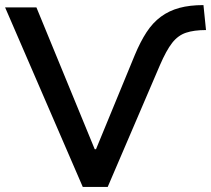

<svg xmlns="http://www.w3.org/2000/svg" viewBox="-20 -734 829 754"><path d="M305 0 0 -705H123L352 -148H357L509 -517Q531 -570 555.5 -607.5Q580 -645 612 -668.5Q644 -692 684.5 -703Q725 -714 779 -714L789 -616Q742 -616 710.5 -605.5Q679 -595 656 -565.5Q633 -536 608 -478L403 0Z"/></svg>

Font: Nunito Sans 6pt SemiBold
Style: Regular
Weight: 600
Version: Version 3.101;gftools[0.9.27]